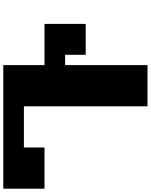

<svg xmlns="http://www.w3.org/2000/svg" viewBox="105 -1020 915 1165"><g transform="rotate(-90 562.5 -437.5)"><path d="M500 0H750V-500H812.5V-375H1000V-625H750V-875H0V-625H250V-750H500Z"/></g></svg>

Font: Faithful 32x
Style: Bold
Weight: 400
Foundry: Faithful Resource Pack
Version: Version 1.0; January 27, 2023